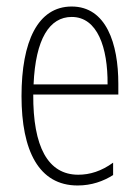

<svg xmlns="http://www.w3.org/2000/svg" viewBox="-20 -559 429 589"><path d="M200 -539C96 -539 46 -432 46 -264C46 -97 99 10 218 10C261 10 297 -3 327 -22V-60C291 -34 256 -23 220 -23C127 -23 81 -109 82 -269H343V-302C343 -425 306 -539 200 -539ZM200 -507C279 -507 311 -413 310 -300H83C89 -440 132 -507 200 -507Z"/></svg>

Font: Noto Sans Bengali ExtraCondensed ExtraLight
Style: Regular
Weight: 200
Width: 2
Designer: Joana Ranito - Universal Thirst; Jelle Bosma - Monotype Design Team
Foundry: Universal Thirst ehf.
Version: Version 3.000